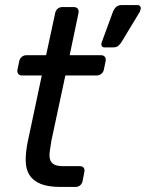

<svg xmlns="http://www.w3.org/2000/svg" viewBox="-20 -738 576 758"><path d="M49 -463 56 -497Q58 -507 66 -513.5Q74 -520 84 -520H162L198 -687Q200 -697 207.5 -703.5Q215 -710 225 -710H272Q282 -710 287 -703.5Q292 -697 290 -687L255 -520H379Q389 -520 394 -513.5Q399 -507 397 -497L390 -463Q388 -453 380 -446.5Q372 -440 362 -440H238L183 -183Q179 -159 176.5 -140.5Q174 -122 177.5 -109Q181 -96 193 -89Q205 -82 230 -82H296Q306 -82 310.5 -75.5Q315 -69 313 -59L306 -23Q304 -13 296.5 -6.5Q289 0 279 0H219Q169 0 139.5 -12.5Q110 -25 96 -47.5Q82 -70 81.5 -103Q81 -136 89 -176L145 -440H67Q57 -440 52 -446.5Q47 -453 49 -463ZM393 -551Q385 -551 382.5 -555.5Q380 -560 380 -563Q380 -567 382 -572L425 -689Q429 -701 437.5 -709.5Q446 -718 460 -718H522Q530 -718 533 -713.5Q536 -709 536 -705Q536 -703 535 -701Q534 -697 532.5 -693Q531 -689 528 -685L461 -574Q455 -564 447.5 -557.5Q440 -551 428 -551Z"/></svg>

Font: SVN-Rubik
Style: Italic
Weight: 400
Italic angle: -12°
Designer: Hubert and Fischer
Foundry: Hubert & Fischer
Version: Version 2.101; ttfautohint (v1.8.3)